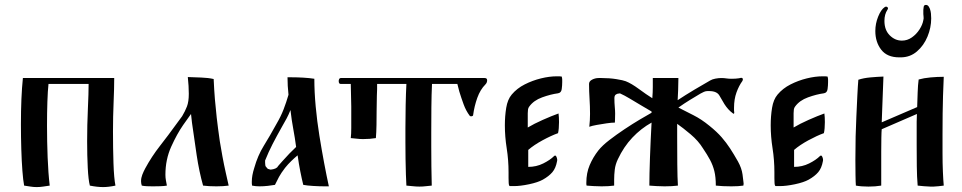

<svg xmlns="http://www.w3.org/2000/svg" viewBox="-20 -754 3908 780"><path d="M78 0Q74 -21 71 -60Q68 -99 66.5 -148.5Q65 -198 65 -249Q65 -360 73 -437H444Q444 -396 441.5 -338Q439 -280 439 -220Q439 -151 441 -90.5Q443 -30 449 0Q421 6 399 6Q375 6 345 0Q339 -23 336.5 -72.5Q334 -122 334 -180Q334 -246 337 -311Q340 -376 340 -413H177Q174 -385 172.5 -340.5Q171 -296 171 -243Q171 -180 173.5 -115Q176 -50 182 0Q168 2 155 4Q142 6 129 6Q116 6 104 4Q92 2 78 0Z M747 -373Q747 -390 746 -405Q745 -420 743 -441Q769 -440 797.5 -439Q826 -438 848 -433Q850 -388 853 -351.5Q856 -315 860.5 -275.5Q865 -236 873 -180Q877 -155 883.5 -119.5Q890 -84 897.5 -51Q905 -18 909 0Q887 3 859 3Q828 3 805 0Q789 -57 779 -123.5Q769 -190 760 -255Q759 -264 758 -273Q757 -282 756 -291L724 -246Q699 -210 675.5 -158Q652 -106 652 -44Q652 -32 654 -21.5Q656 -11 658 0Q647 2 631.5 2.5Q616 3 602 3H600Q588 3 576.5 2.5Q565 2 556 0Q553 -9 553 -18Q553 -31 558 -44Q563 -57 570 -70Q596 -118 630 -161.5Q664 -205 695 -248L720 -282Q732 -302 739.5 -321.5Q747 -341 747 -373Z M1257 -434Q1257 -381 1262.5 -321.5Q1268 -262 1277.5 -203Q1287 -144 1297 -91Q1307 -38 1316 3H1300Q1278 3 1253 1.5Q1228 0 1212 -3Q1206 -27 1200 -57.5Q1194 -88 1189 -123Q1177 -113 1163.5 -100Q1150 -87 1138 -72Q1122 -51 1113.5 -35.5Q1105 -20 1097 -3Q1086 -1 1068.5 1Q1051 3 1034 3Q1018 3 1004 0Q1003 -5 1003 -9Q1003 -13 1003 -17Q1003 -41 1013 -72Q1027 -122 1051.5 -161.5Q1076 -201 1104 -252Q1121 -281 1132 -309.5Q1143 -338 1152 -369Q1150 -387 1149 -405Q1148 -423 1148 -440H1165Q1188 -440 1213 -438.5Q1238 -437 1257 -434ZM1183 -157Q1178 -195 1171.5 -229.5Q1165 -264 1160 -307Q1153 -289 1144.5 -273Q1136 -257 1126 -240Q1104 -201 1087.5 -169Q1071 -137 1057 -102V-93Q1057 -80 1060.5 -76.5Q1064 -73 1068 -68Q1070 -68 1073.5 -66.5Q1077 -65 1078 -65Q1083 -65 1091.5 -67Q1100 -69 1106 -74Q1109 -79 1115.5 -86Q1122 -93 1127 -99Q1142 -116 1156 -130.5Q1170 -145 1183 -157Z M1734 0Q1721 1 1709.5 2.5Q1698 4 1684 4Q1671 4 1657.5 2.5Q1644 1 1631 0Q1630 -16 1629 -45Q1628 -74 1627.5 -108.5Q1627 -143 1627 -176Q1627 -209 1627 -233Q1627 -277 1628 -326.5Q1629 -376 1631 -413H1512Q1512 -404 1512 -392Q1512 -380 1511 -365L1510 -303Q1510 -277 1509.5 -246.5Q1509 -216 1507 -193Q1483 -189 1455 -189Q1442 -189 1430 -190.5Q1418 -192 1405 -193Q1407 -210 1407 -234Q1407 -258 1407 -278V-321Q1407 -344 1406 -368Q1405 -392 1405 -413H1364Q1356 -413 1356 -425Q1356 -429 1358 -433Q1360 -437 1364 -437H1949Q1959 -437 1959 -428Q1959 -418 1952 -411Q1931 -390 1919 -356.5Q1907 -323 1902 -286Q1901 -282 1895.5 -281.5Q1890 -281 1888 -284Q1873 -304 1863.5 -330Q1854 -356 1846 -382L1838 -413H1735Q1733 -370 1732.5 -319Q1732 -268 1732 -217V-159Q1732 -120 1732.5 -78Q1733 -36 1734 0Z M2046 -54Q2046 -104 2038.5 -151.5Q2031 -199 2031 -245Q2031 -282 2036.5 -316Q2042 -350 2059 -370Q2080 -395 2111.5 -411Q2143 -427 2177.5 -435.5Q2212 -444 2242 -444Q2247 -444 2252.5 -444Q2258 -444 2262 -443Q2264 -436 2264 -430.5Q2264 -425 2264 -420Q2264 -407 2262 -392Q2260 -377 2247 -375Q2217 -371 2182.5 -358.5Q2148 -346 2130 -321Q2126 -316 2125 -309Q2124 -302 2124 -294V-236Q2149 -251 2185 -267Q2221 -283 2249 -293Q2250 -286 2250.5 -277Q2251 -268 2251 -258Q2251 -245 2250 -233Q2249 -221 2247 -213Q2219 -203 2184 -184Q2149 -165 2126 -145V-76Q2159 -76 2187 -90Q2215 -104 2231 -120Q2237 -126 2241 -116Q2245 -106 2243 -99Q2238 -71 2224 -54.5Q2210 -38 2185 -24Q2165 -13 2129.5 -5.5Q2094 2 2068 2H2051Q2047 1 2046.5 -12.5Q2046 -26 2046 -31Z M2618 0Q2618 -44 2620.5 -113Q2623 -182 2627 -256Q2584 -232 2549 -195Q2514 -158 2490 -107Q2480 -86 2477.5 -65Q2475 -44 2475 -24V0Q2453 3 2424 3Q2408 3 2392 2Q2376 1 2363 0Q2362 -3 2362 -6Q2362 -9 2362 -12Q2362 -51 2375.5 -83Q2389 -115 2411 -143Q2427 -163 2455.5 -185Q2484 -207 2517 -229Q2550 -251 2579.5 -268.5Q2609 -286 2627 -296V-301Q2608 -312 2584.5 -326Q2561 -340 2538.5 -353.5Q2516 -367 2500 -374Q2499 -375 2497.5 -374.5Q2496 -374 2494 -374Q2488 -374 2482 -370Q2476 -366 2476 -355Q2476 -336 2477.5 -320Q2479 -304 2479 -293Q2479 -278 2478.5 -269Q2478 -260 2478 -256Q2465 -256 2444.5 -253Q2424 -250 2404.5 -246.5Q2385 -243 2374 -239Q2377 -265 2377 -291Q2377 -322 2375 -353Q2373 -384 2373 -413Q2373 -424 2385.5 -430.5Q2398 -437 2412 -437H2424Q2456 -437 2484 -432.5Q2512 -428 2522 -424Q2545 -415 2575.5 -392.5Q2606 -370 2630 -355Q2632 -378 2632 -400.5Q2632 -423 2632 -437H2736Q2736 -415 2735 -389.5Q2734 -364 2733 -347Q2763 -367 2801.5 -390Q2840 -413 2865 -427Q2873 -432 2886 -434.5Q2899 -437 2910 -437Q2921 -437 2930.5 -435.5Q2940 -434 2952 -434Q2958 -434 2968 -434.5Q2978 -435 2982 -436Q2984 -436 2986.5 -437Q2989 -438 2991 -438Q2996 -438 2997.5 -434Q2999 -430 2996 -425Q2982 -406 2972 -378.5Q2962 -351 2962 -316Q2962 -311 2962 -305.5Q2962 -300 2963 -295Q2961 -290 2958 -293Q2947 -301 2938.5 -310.5Q2930 -320 2923 -331Q2913 -348 2902.5 -366Q2892 -384 2861 -384H2854Q2847 -384 2840 -381Q2833 -378 2826 -374Q2804 -361 2782 -347.5Q2760 -334 2736 -317Q2765 -302 2797 -286Q2829 -270 2862 -243Q2893 -218 2912 -196Q2931 -174 2946 -151Q2961 -128 2978 -98Q2993 -71 2996.5 -45.5Q3000 -20 3000 -17Q3000 -15 3000.5 -12.5Q3001 -10 3001 -8Q3001 -6 3000.5 -4Q3000 -2 3000 0Q2981 3 2951 3Q2915 3 2888 0Q2888 -35 2882 -59Q2876 -83 2864.5 -104.5Q2853 -126 2836 -151Q2817 -182 2785.5 -208.5Q2754 -235 2731 -251V-198Q2731 -140 2731.5 -86Q2732 -32 2734 0Q2710 3 2680 3Q2664 3 2647.5 2Q2631 1 2618 0Z M3126 -54Q3126 -104 3118.5 -151.5Q3111 -199 3111 -245Q3111 -282 3116.5 -316Q3122 -350 3139 -370Q3160 -395 3191.5 -411Q3223 -427 3257.5 -435.5Q3292 -444 3322 -444Q3327 -444 3332.5 -444Q3338 -444 3342 -443Q3344 -436 3344 -430.5Q3344 -425 3344 -420Q3344 -407 3342 -392Q3340 -377 3327 -375Q3297 -371 3262.5 -358.5Q3228 -346 3210 -321Q3206 -316 3205 -309Q3204 -302 3204 -294V-236Q3229 -251 3265 -267Q3301 -283 3329 -293Q3330 -286 3330.5 -277Q3331 -268 3331 -258Q3331 -245 3330 -233Q3329 -221 3327 -213Q3299 -203 3264 -184Q3229 -165 3206 -145V-76Q3239 -76 3267 -90Q3295 -104 3311 -120Q3317 -126 3321 -116Q3325 -106 3323 -99Q3318 -71 3304 -54.5Q3290 -38 3265 -24Q3245 -13 3209.5 -5.5Q3174 2 3148 2H3131Q3127 1 3126.5 -12.5Q3126 -26 3126 -31Z M3763 -679Q3763 -642 3748 -605.5Q3733 -569 3705 -545Q3677 -521 3639 -521H3633Q3584 -521 3560 -552Q3536 -583 3536 -628Q3536 -658 3547.5 -686.5Q3559 -715 3574 -725Q3580 -729 3585 -725Q3590 -721 3585 -714Q3573 -696 3573 -669Q3573 -632 3594.5 -610.5Q3616 -589 3644 -589Q3666 -589 3684.5 -602Q3703 -615 3715.5 -634.5Q3728 -654 3731 -672Q3733 -679 3732 -685.5Q3731 -692 3731 -697V-714Q3731 -719 3732.5 -726.5Q3734 -734 3741 -734H3742Q3749 -734 3753.5 -726.5Q3758 -719 3759 -714Q3761 -708 3762 -699Q3763 -690 3763 -679ZM3560 0Q3536 4 3508 4Q3494 4 3481 3Q3468 2 3457 0Q3456 -11 3455.5 -43Q3455 -75 3455 -104Q3455 -158 3456 -199.5Q3457 -241 3459 -281Q3461 -321 3463 -367Q3464 -387 3465 -403Q3466 -419 3467 -430Q3488 -437 3515.5 -439.5Q3543 -442 3569 -443Q3567 -400 3565.5 -351Q3564 -302 3562 -257L3706 -319Q3707 -348 3708 -378.5Q3709 -409 3712 -431Q3733 -437 3760.5 -439.5Q3788 -442 3814 -442Q3812 -399 3811 -364Q3810 -329 3809.5 -292.5Q3809 -256 3809 -210V-198Q3809 -169 3809 -130.5Q3809 -92 3810.5 -56.5Q3812 -21 3814 0Q3807 1 3793 2.5Q3779 4 3773 4H3759Q3752 4 3733.5 2.5Q3715 1 3708 0Q3705 -35 3704.5 -78.5Q3704 -122 3704 -163V-227Q3704 -244 3704 -259.5Q3704 -275 3705 -291L3562 -229Q3561 -220 3560.5 -194Q3560 -168 3560 -139Q3560 -110 3560 -91Z"/></svg>

Font: Ponomar
Style: Regular
Weight: 400
Version: Version 1.301; ttfautohint (v1.8.4.7-5d5b)